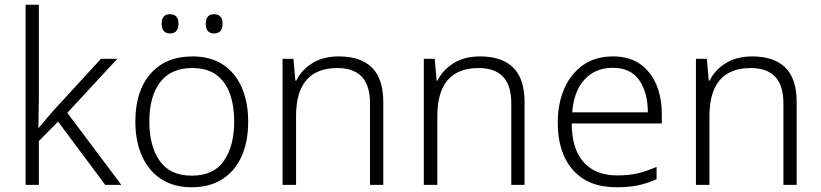

<svg xmlns="http://www.w3.org/2000/svg" viewBox="-20 -780 3464 810"><path d="M144 -374Q144 -342 143 -307.5Q142 -273 142 -240H143Q156 -255 172.5 -275Q189 -295 204 -312L406 -532H475L264 -304L492 0H424L225 -267L144 -185V0H88V-760H144Z M1027 -267Q1027 -183 999.5 -121Q972 -59 918.5 -24.5Q865 10 788 10Q714 10 661 -24Q608 -58 579.5 -120.5Q551 -183 551 -267Q551 -396 615 -469Q679 -542 792 -542Q868 -542 920.5 -507.5Q973 -473 1000 -411Q1027 -349 1027 -267ZM610 -267Q610 -164 653.5 -101.5Q697 -39 789 -39Q882 -39 925 -102Q968 -165 968 -267Q968 -333 950 -384Q932 -435 893 -464Q854 -493 791 -493Q701 -493 655.5 -433Q610 -373 610 -267ZM662 -680Q662 -720 697 -720Q733 -720 733 -680Q733 -639 697 -639Q662 -639 662 -680ZM848 -680Q848 -720 883 -720Q919 -720 919 -680Q919 -639 883 -639Q848 -639 848 -680Z M1410 -542Q1501 -542 1549 -495Q1597 -448 1597 -348V0H1541V-344Q1541 -420 1506 -456.5Q1471 -493 1404 -493Q1229 -493 1229 -290V0H1172V-532H1218L1226 -440H1230Q1251 -484 1297 -513Q1343 -542 1410 -542Z M2006 -542Q2097 -542 2145 -495Q2193 -448 2193 -348V0H2137V-344Q2137 -420 2102 -456.5Q2067 -493 2000 -493Q1825 -493 1825 -290V0H1768V-532H1814L1822 -440H1826Q1847 -484 1893 -513Q1939 -542 2006 -542Z M2566 -542Q2634 -542 2679.5 -510.5Q2725 -479 2748.5 -424Q2772 -369 2772 -298V-259H2392Q2392 -153 2441.5 -96.5Q2491 -40 2583 -40Q2632 -40 2669 -48.5Q2706 -57 2750 -76V-24Q2710 -6 2671 2Q2632 10 2581 10Q2461 10 2397 -63Q2333 -136 2333 -262Q2333 -343 2360.5 -406Q2388 -469 2440 -505.5Q2492 -542 2566 -542ZM2565 -494Q2492 -494 2446.5 -445Q2401 -396 2394 -306H2713Q2713 -390 2676.5 -442Q2640 -494 2565 -494Z M3154 -542Q3245 -542 3293 -495Q3341 -448 3341 -348V0H3285V-344Q3285 -420 3250 -456.5Q3215 -493 3148 -493Q2973 -493 2973 -290V0H2916V-532H2962L2970 -440H2974Q2995 -484 3041 -513Q3087 -542 3154 -542Z"/></svg>

Font: Noto Sans Lao Light
Style: Regular
Weight: 300
Designer: Monotype Design Team
Foundry: Monotype Imaging Inc.
Version: Version 2.003; ttfautohint (v1.8.4.7-5d5b)